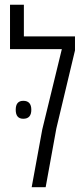

<svg xmlns="http://www.w3.org/2000/svg" viewBox="-20 -785 351 805"><path d="M112.8 0 157.2 -242.2 239.3 -579.1H22V-765.1H80.1V-632.3H294.4V-573.7L216.3 -246.6L171.4 0ZM77.6 -287.1Q45.9 -287.1 45.9 -324.7Q45.9 -362.3 77.6 -362.3Q111.3 -362.3 111.3 -324.7Q111.3 -287.1 77.6 -287.1Z"/></svg>

Font: Open Sans Condensed Light
Style: Regular
Weight: 300
Width: 3
Designer: Monotype Design Team
Foundry: Monotype Imaging Inc.
Version: Version 3.003; ttfautohint (v1.8.4)